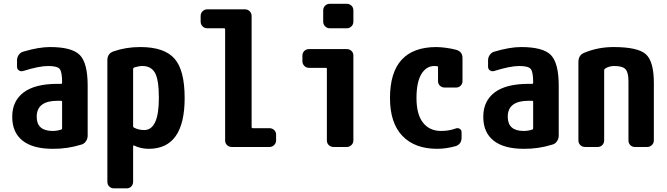

<svg xmlns="http://www.w3.org/2000/svg" viewBox="-20 -780 3540 1019"><path d="M309.6 -99.6V-240.2Q309.6 -245.1 304.7 -245.1H285.2Q174.8 -245.1 174.8 -160.2Q174.8 -85 259.8 -85Q284.2 -85 305.7 -92.8Q309.6 -93.8 309.6 -99.6ZM245.1 -530.3Q362.3 -530.3 403.8 -487.8Q445.3 -445.3 445.3 -325.2V-59.6Q445.3 -43.9 436 -30.3Q426.8 -16.6 412.1 -12.7Q336.9 10.7 259.8 9.8Q154.3 9.8 99.6 -33.7Q44.9 -77.1 44.9 -160.2Q44.9 -244.1 105.5 -289.6Q166 -335 285.2 -335H304.7Q309.6 -335 309.6 -339.8V-344.7Q309.6 -396.5 297.4 -413.1Q285.2 -429.7 235.4 -429.7Q187.5 -429.7 103.5 -403.3Q90.8 -399.4 80.6 -406.2Q70.3 -413.1 70.3 -425.8V-460Q70.3 -475.6 79.6 -488.8Q88.9 -502 103.5 -505.9Q185.5 -530.3 245.1 -530.3Z M745.1 -89.8Q823.2 -89.8 823.2 -259.8Q823.2 -356.4 802.7 -393.1Q782.2 -429.7 735.4 -429.7Q716.8 -429.7 692.4 -421.9Q687.5 -419.9 686.5 -415V-110.4Q686.5 -104.5 691.4 -102.5Q715.8 -89.8 745.1 -89.8ZM724.6 -530.3Q851.6 -530.3 905.8 -469.2Q960 -408.2 960 -259.8Q960 9.8 769.5 9.8Q726.6 9.8 691.4 -7.8Q687.5 -9.8 686.5 -4.9V184.6Q686.5 199.2 676.8 209.5Q667 219.7 652.3 219.7H585Q570.3 219.7 560.1 210Q549.8 200.2 549.8 184.6V-460Q549.8 -497.1 584 -507.8Q648.4 -530.3 724.6 -530.3Z M1410.2 -99.6Q1424.8 -99.6 1435.1 -89.8Q1445.3 -80.1 1445.3 -65.4V-35.2Q1445.3 -20.5 1435.1 -10.3Q1424.8 0 1410.2 0H1210Q1195.3 0 1185.1 -9.8Q1174.8 -19.5 1174.8 -35.2V-625Q1174.8 -629.9 1169.9 -629.9H1080.1Q1065.4 -629.9 1055.2 -640.1Q1044.9 -650.4 1044.9 -665V-695.3Q1044.9 -710 1055.2 -720.2Q1065.4 -730.5 1080.1 -730.5H1280.3Q1294.9 -730.5 1305.2 -720.2Q1315.4 -710 1315.4 -695.3V-105.5Q1315.4 -100.6 1320.3 -99.6Z M1820.3 -519.5Q1835 -519.5 1845.2 -509.8Q1855.5 -500 1855.5 -485.4V-35.2Q1855.5 -20.5 1845.2 -10.3Q1835 0 1820.3 0H1750Q1735.4 0 1725.1 -9.8Q1714.8 -19.5 1714.8 -35.2V-415Q1714.8 -419.9 1710 -419.9H1620.1Q1605.5 -419.9 1595.2 -430.2Q1585 -440.4 1585 -455.1V-485.4Q1585 -500 1595.2 -509.8Q1605.5 -519.5 1620.1 -519.5ZM1820.3 -759.8Q1835 -759.8 1845.2 -750Q1855.5 -740.2 1855.5 -724.6V-665Q1855.5 -650.4 1845.2 -640.1Q1835 -629.9 1820.3 -629.9H1730.5Q1715.8 -629.9 1705.6 -640.1Q1695.3 -650.4 1695.3 -665V-724.6Q1695.3 -739.3 1705.1 -749.5Q1714.8 -759.8 1730.5 -759.8Z M2401.4 -515.6Q2435.5 -505.9 2434.6 -469.7V-349.6Q2434.6 -335 2424.8 -325.2Q2415 -315.4 2400.4 -315.4H2339.8Q2325.2 -315.4 2314.9 -325.2Q2304.7 -335 2304.7 -349.6V-422.9Q2304.7 -428.7 2299.8 -428.7Q2294.9 -429.7 2285.2 -429.7Q2242.2 -429.7 2216.3 -386.7Q2190.4 -343.8 2190.4 -259.8Q2190.4 -172.9 2225.1 -128.9Q2259.8 -85 2320.3 -85Q2363.3 -85 2397.5 -97.7Q2409.2 -102.5 2419.4 -96.7Q2429.7 -90.8 2429.7 -78.1V-49.8Q2429.7 -13.7 2396.5 -3.9Q2346.7 9.8 2299.8 9.8Q2181.6 9.8 2115.7 -58.6Q2049.8 -127 2049.8 -259.8Q2049.8 -529.3 2294.9 -530.3Q2348.6 -529.3 2401.4 -515.6Z M2809.6 -99.6V-240.2Q2809.6 -245.1 2804.7 -245.1H2785.2Q2674.8 -245.1 2674.8 -160.2Q2674.8 -85 2759.8 -85Q2784.2 -85 2805.7 -92.8Q2809.6 -93.8 2809.6 -99.6ZM2745.1 -530.3Q2862.3 -530.3 2903.8 -487.8Q2945.3 -445.3 2945.3 -325.2V-59.6Q2945.3 -43.9 2936 -30.3Q2926.8 -16.6 2912.1 -12.7Q2836.9 10.7 2759.8 9.8Q2654.3 9.8 2599.6 -33.7Q2544.9 -77.1 2544.9 -160.2Q2544.9 -244.1 2605.5 -289.6Q2666 -335 2785.2 -335H2804.7Q2809.6 -335 2809.6 -339.8V-344.7Q2809.6 -396.5 2797.4 -413.1Q2785.2 -429.7 2735.4 -429.7Q2687.5 -429.7 2603.5 -403.3Q2590.8 -399.4 2580.6 -406.2Q2570.3 -413.1 2570.3 -425.8V-460Q2570.3 -475.6 2579.6 -488.8Q2588.9 -502 2603.5 -505.9Q2685.5 -530.3 2745.1 -530.3Z M3235.4 -530.3Q3365.2 -530.3 3407.7 -492.2Q3450.2 -454.1 3450.2 -339.8V-35.2Q3450.2 -20.5 3439.9 -10.3Q3429.7 0 3415 0H3349.6Q3335 0 3325.2 -9.8Q3315.4 -19.5 3315.4 -35.2V-349.6Q3315.4 -395.5 3299.8 -412.6Q3284.2 -429.7 3240.2 -429.7Q3212.9 -429.7 3191.4 -416Q3187.5 -413.1 3186.5 -408.2V-35.2Q3186.5 -20.5 3176.8 -10.3Q3167 0 3152.3 0H3085Q3070.3 0 3060.1 -9.8Q3049.8 -19.5 3049.8 -35.2V-450.2Q3049.8 -488.3 3081.1 -500Q3154.3 -530.3 3235.4 -530.3Z"/></svg>

Font: Rounded-L Mgen+ 1mn bold
Style: Bold
Weight: 700
Designer: [Source Han Sans]
Ryoko NISHIZUKA  (kana & ideographs); Paul D. Hunt (Latin, Greek & Cyrillic); Wenlong ZHANG  (bopomofo
Version: Version 1.059.20150602